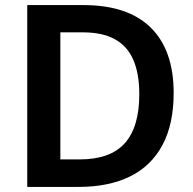

<svg xmlns="http://www.w3.org/2000/svg" viewBox="-20 -734 758 754"><path d="M662 -369Q662 -247 618 -164.5Q574 -82 490.5 -41Q407 0 289 0H87V-714H308Q482 -714 572 -625.5Q662 -537 662 -369ZM527 -364Q527 -445 503.5 -499Q480 -553 431 -580Q382 -607 305 -607H217V-108H293Q413 -108 470 -171.5Q527 -235 527 -364Z"/></svg>

Font: Noto Sans Hebrew Thin SemiBold
Style: Regular
Weight: 600
Version: Version 3.001